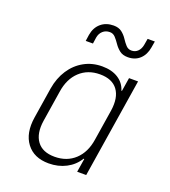

<svg xmlns="http://www.w3.org/2000/svg" viewBox="-143 -884 885 999"><g transform="rotate(20 300.0 -385.0)"><path d="M241 10Q159 10 118 -44.5Q77 -99 91 -189L118 -360Q128 -420 157.5 -465Q187 -510 232 -535Q277 -560 332 -560Q385 -560 420.5 -537.5Q456 -515 468 -475H471L483 -550H533L446 0H396L408 -75H404Q380 -35 337 -12.5Q294 10 241 10ZM258 -33Q326 -33 370.5 -74.5Q415 -116 426 -189L453 -360Q464 -434 433.5 -475.5Q403 -517 335 -517Q268 -517 223.5 -475.5Q179 -434 168 -360L141 -189Q130 -116 160.5 -74.5Q191 -33 258 -33ZM439 -650Q411 -650 393.5 -663.5Q376 -677 363.5 -695.5Q351 -714 338.5 -727.5Q326 -741 308 -741Q285 -741 269.5 -727Q254 -713 250 -690L245 -655H205L210 -690Q217 -732 245 -756Q273 -780 315 -780Q343 -780 360.5 -766.5Q378 -753 390 -734.5Q402 -716 414.5 -702.5Q427 -689 445 -689Q466 -689 480 -703Q494 -717 498 -740L504 -775H544L538 -740Q531 -698 505 -674Q479 -650 439 -650Z"/></g></svg>

Font: NKDuy Mono Thin
Style: Italic
Weight: 100
Italic angle: -9°
Monospace: yes
Designer: NKDuy
Foundry: NKDuy
Version: Version 2.251; ttfautohint (v1.8.4.7-5d5b)